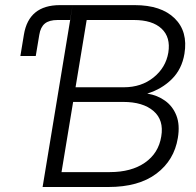

<svg xmlns="http://www.w3.org/2000/svg" viewBox="-20 -748 784 768"><path d="M61.5 -523.9 75.7 -609.9Q95.2 -727.5 219.7 -727.5H519Q624.5 -727.5 678.5 -674.8Q732.4 -622.1 717.8 -533.2Q707.5 -471.2 667.2 -431.4Q627 -391.6 569.8 -374V-373.5Q609.4 -367.2 640.1 -345.2Q670.9 -323.2 685.5 -286.1Q700.2 -249 691.4 -196.3Q676.8 -106.9 605.7 -53.5Q534.7 0 413.6 0H150.4L270.5 -727.5L260.3 -668H210.4Q176.8 -668 159.4 -653.8Q142.1 -639.6 137.2 -608.9L123 -523.9ZM226.1 -59.6H419.4Q505.4 -59.6 559.8 -97.4Q614.3 -135.3 625 -202.1Q636.2 -267.6 594 -304Q551.8 -340.3 473.1 -340.3H272.5ZM282.2 -398.9H475.1Q545.4 -398.9 594.2 -438.2Q643.1 -477.5 653.3 -537.6Q663.1 -599.1 626.2 -633.5Q589.4 -668 515.6 -668H326.7Z"/></svg>

Font: Inter Display Light
Style: Italic
Weight: 300
Italic angle: -9.39999°
Designer: Rasmus Andersson
Foundry: rsms
Version: Version 4.000;git-a52131595